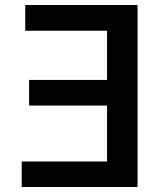

<svg xmlns="http://www.w3.org/2000/svg" viewBox="-20 -745 640 765"><path d="M66.5 0V-101.5H406.5V-324.5H96V-426.5H406.5V-622.5H80.5V-725H528V0Z"/></svg>

Font: JuliaMono SemiBold
Style: Regular
Weight: 600
Monospace: yes
Designer: cormullion
Foundry: corm
Version: Version 0.055; ttfautohint (v1.8.4)